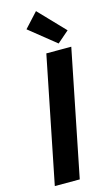

<svg xmlns="http://www.w3.org/2000/svg" viewBox="-143 -1010 608 1060"><g transform="rotate(-15 161.0 -480.0)"><path d="M30.9 0 175.3 -719.7H317.9L173.5 0ZM255.2 -754.9 103.9 -876.5 180.5 -960 321.7 -812.5Z"/></g></svg>

Font: Reddit Sans
Style: Italic
Weight: 400
Italic angle: -11.25°
Designer: Stephen Hutchings
Version: Version 1.013